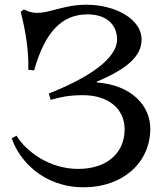

<svg xmlns="http://www.w3.org/2000/svg" viewBox="-20 -780 708 815"><path d="M336 15C499 15 618 -88 618 -234C618 -331 539 -419 391 -430L390 -433C522 -489 581 -542 581 -613C581 -697 473 -760 346 -760C223 -760 156 -698 82 -740L68 -730C87 -655 103 -565 100 -484L125 -481C171 -647 245 -719 351 -719C436 -719 477 -672 477 -612C477 -552 407 -470 187 -383L195 -356C235 -367 270 -376 332 -376C439 -376 509 -319 509 -231C509 -129 432 -63 312 -63C190 -63 92 -136 50 -204L30 -193C58 -106 158 15 336 15Z"/></svg>

Font: Basteleur Moonlight
Style: Regular
Weight: 300
Designer: Keussel
Foundry: Keussel Studio
Version: Version 1.300;Glyphs 3.2 (3192)